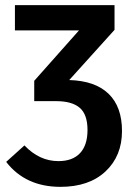

<svg xmlns="http://www.w3.org/2000/svg" viewBox="-20 -711 521 746"><path d="M249 -400Q350 -397 402 -346.5Q454 -296 454 -202Q454 -105 390 -45Q326 15 215 15Q79 15 4 -82L75 -146Q133 -85 207 -85Q262 -85 291 -116Q320 -147 320 -206Q320 -266 290 -292Q260 -318 198 -318H113V-397L287 -593H38V-691H425V-595Z"/></svg>

Font: Fira Sans Condensed Medium
Style: Regular
Weight: 500
Width: 3
Designer: Carrois Corporate & Edenspiekermann AG
Foundry: Carrois Corporate GbR & Edenspiekermann AG
Version: Version 4.203;PS 004.203;hotconv 1.0.88;makeotf.lib2.5.64775